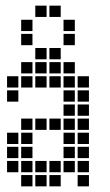

<svg xmlns="http://www.w3.org/2000/svg" viewBox="-20 -665 390 680"><path d="M5 -95V-55H45V-95ZM5 -145V-105H45V-145ZM5 -195V-155H45V-195ZM55 -245V-205H95V-245ZM55 -195V-155H95V-195ZM55 -145V-105H95V-145ZM55 -95V-55H95V-95ZM55 -45V-5H95V-45ZM105 -95V-55H145V-95ZM155 -95V-55H195V-95ZM155 -45V-5H195V-45ZM105 -45V-5H145V-45ZM205 -95V-55H245V-95ZM205 -145V-105H245V-145ZM205 -195V-155H245V-195ZM205 -245V-205H245V-245ZM205 -295V-255H245V-295ZM255 -45V-5H295V-45ZM255 -95V-55H295V-95ZM255 -145V-105H295V-145ZM255 -195V-155H295V-195ZM255 -245V-205H295V-245ZM255 -295V-255H295V-295ZM205 -345V-305H245V-345ZM205 -395V-355H245V-395ZM255 -395V-355H295V-395ZM255 -345V-305H295V-345ZM205 -445V-405H245V-445ZM155 -445V-405H195V-445ZM105 -445V-405H145V-445ZM55 -445V-405H95V-445ZM5 -395V-355H45V-395ZM105 -245V-205H145V-245ZM155 -245V-205H195V-245ZM5 -345V-305H45V-345ZM55 -395V-355H95V-395ZM105 -395V-355H145V-395ZM155 -395V-355H195V-395ZM105 -495V-455H145V-495ZM55 -545V-505H95V-545ZM55 -595V-555H95V-595ZM105 -645V-605H145V-645ZM205 -595V-555H245V-595ZM205 -545V-505H245V-545ZM155 -645V-605H195V-645ZM155 -495V-455H195V-495Z"/></svg>

Font: Nose Transport 13 Square
Style: Regular
Weight: 400
Designer: Nico Rohrbach
Foundry: Nose
Version: Version 1.400;Glyphs 3.2.3 (3260)